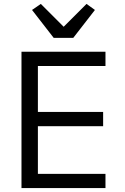

<svg xmlns="http://www.w3.org/2000/svg" viewBox="-20 -963 640 983"><path d="M90 0V-698H520V-625H174V-390H508V-317H174V-73H520V0ZM255 -769 144 -912 189 -943 306 -826 423 -943 466 -912 355 -769Z"/></svg>

Font: Lilex
Style: Regular
Weight: 400
Monospace: yes
Designer: Mike Abbink, Paul van der Laan, Pieter van Rosmalen, Mikhael Khrustik
Foundry: Mikhael Khrustik
Version: Version 2.510